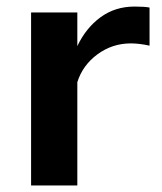

<svg xmlns="http://www.w3.org/2000/svg" viewBox="-20 -568 495 588"><path d="M438 -428.2Q406.2 -435.1 380.9 -435.1Q324.2 -435.1 278.8 -401.9Q233.4 -368.7 216.8 -316.4V0H75.2V-529.8H216.8V-426.8Q243.2 -482.4 287.8 -515.1Q332.5 -547.9 392.1 -547.9Q422.9 -547.9 438 -544.9Z"/></svg>

Font: Aurulent Sans
Style: Bold
Weight: 700
Version: Version 2007.05.04